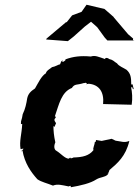

<svg xmlns="http://www.w3.org/2000/svg" viewBox="-20 -776 589 812"><path d="M69 -263C70 -259 65 -248 74 -252C72 -208 61 -180 67 -146C71 -144 70 -148 80 -147C79 -148 78 -142 70 -137C72 -140 71 -131 75 -140C84 -86 111 -48 138 -18C155 -6 180 -1 204 9C223 1 243 7 268 12C269 15 273 8 277 12C278 4 281 16 279 16C321 9 363 -1 387 -17C405 -28 422 -25 436 -38C437 -42 432 -41 441 -43C434 -42 441 -47 443 -57C476 -85 512 -115 527 -180C505 -171 494 -178 469 -181L452 -189L410 -180L386 -184C386 -179 384 -173 381 -176C381 -164 370 -144 376 -142C357 -117 329 -111 291 -110C291 -110 282 -105 278 -107C275 -110 283 -114 271 -105C255 -105 237 -127 219 -138C210 -142 206 -156 214 -174C208 -201 206 -223 206 -243L210 -239C213 -244 214 -249 217 -255C208 -268 208 -271 217 -280C211 -279 218 -286 212 -284C230 -336 240 -387 284 -404C296 -423 305 -415 335 -425C329 -429 330 -421 345 -427C336 -426 352 -426 346 -418C344 -425 355 -418 353 -422C400 -419 421 -386 416 -336L537 -333C541 -361 539 -386 534 -409L545 -398C546 -412 542 -404 537 -408C548 -407 541 -414 541 -414C544 -417 543 -419 535 -419C535 -448 533 -465 515 -481C501 -490 483 -496 475 -508C461 -516 461 -522 440 -527C441 -530 422 -535 425 -526C395 -536 383 -543 364 -537C322 -541 289 -537 257 -525C258 -522 251 -513 255 -521C252 -515 238 -509 246 -521C236 -516 239 -514 234 -504C228 -504 214 -494 200 -492C194 -486 176 -478 174 -466C155 -455 141 -424 128 -402C108 -389 99 -378 95 -360C92 -340 87 -315 76 -293C75 -284 72 -272 69 -263ZM543 -613 522 -631 460 -704 462 -703 422 -738 346 -756 325 -726 285 -711 262 -682H259C231 -659 205 -636 177 -613L175 -609L267 -602L291 -621L339 -664L365 -684L391 -661L423 -617L434 -605H549L542 -603Z"/></svg>

Font: Asimov Print
Style: DIt
Weight: 250
Width: 0
Designer: Google
Version: Version 2.000980: 2014